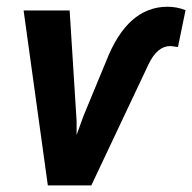

<svg xmlns="http://www.w3.org/2000/svg" viewBox="-20 -560 581 580"><path d="M211.4 -194.3V-152.3L231.9 -209L300.8 -375.5Q364.7 -539.6 485.8 -539.6Q514.6 -539.6 540.5 -529.3L517.6 -418L494.6 -420.9Q454.6 -420.9 428.2 -364.7L255.9 0H124.5L51.3 -528.3H190.4Z"/></svg>

Font: RobotoInd
Style: Bold Italic
Weight: 700
Italic angle: -12°
Designer: Google
Version: Version 2.001150; 2014